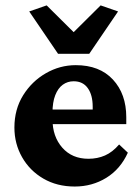

<svg xmlns="http://www.w3.org/2000/svg" viewBox="-20 -681 516 709"><path d="M255.9 7.8Q190.4 7.8 140.1 -21.5Q89.8 -50.8 61.5 -100.6Q33.2 -150.4 33.2 -210Q33.2 -277.3 65.4 -329.1Q97.7 -380.9 149.4 -410.6Q201.2 -440.4 259.8 -440.4Q347.7 -440.4 397 -387.2Q446.3 -334 446.3 -248V-222.7H161.1V-276.4H339.8L322.3 -249V-287.1Q322.3 -330.1 304.2 -355.5Q286.1 -380.9 252 -380.9Q229.5 -380.9 211.9 -368.2Q194.3 -355.5 184.1 -329.6Q173.8 -303.7 173.8 -263.7V-241.2Q173.8 -176.8 210 -135.7Q246.1 -94.7 306.6 -94.7Q339.8 -94.7 367.7 -106.9Q395.5 -119.1 419.9 -147.5L452.1 -117.2Q424.8 -56.6 372.6 -24.4Q320.3 7.8 255.9 7.8ZM416 -638.7 309.6 -482.4H194.3L87.9 -638.7L152.3 -661.1L285.2 -529.3H218.8L351.6 -661.1Z"/></svg>

Font: Crimson Pro ExtraBold
Style: Regular
Weight: 800
Designer: Jacques Le Bailly
Foundry: Baron von Fonthausen
Version: Version 1.003